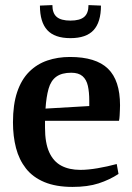

<svg xmlns="http://www.w3.org/2000/svg" viewBox="-20 -725 519 755"><path d="M265 10Q200 10 154.5 -9Q109 -28 82 -62.5Q55 -97 43 -143Q31 -189 31 -244Q31 -314 47.5 -363Q64 -412 94.5 -442.5Q125 -473 166 -487Q207 -501 255 -501Q357 -501 404.5 -455Q452 -409 452 -311Q452 -304 451.5 -293Q451 -282 450.5 -271Q450 -260 448 -250H157V-223Q157 -163 173.5 -126.5Q190 -90 221 -73.5Q252 -57 296 -57Q326 -57 364 -63.5Q402 -70 439 -80L446 -41Q411 -18 368 -4Q325 10 265 10ZM159 -298 331 -308V-330Q331 -363 325.5 -387.5Q320 -412 304.5 -425.5Q289 -439 260 -439Q223 -439 201.5 -423.5Q180 -408 171 -376Q162 -344 159 -298ZM257 -575Q195 -575 166 -606.5Q137 -638 137 -703L186 -705Q186 -673 203 -658.5Q220 -644 257 -644Q294 -644 311 -658.5Q328 -673 328 -705L377 -703Q377 -638 348 -606.5Q319 -575 257 -575Z"/></svg>

Font: Manuale SemiBold
Style: Regular
Weight: 600
Version: Version 1.002